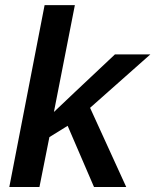

<svg xmlns="http://www.w3.org/2000/svg" viewBox="-20 -745 619 765"><path d="M176.8 -198.7 137.2 0H17.1L157.7 -724.6H278.3L194.8 -298.8L280.3 -379.9L438 -528.3H579.1L338.9 -315.4L482.9 0H354.5L249.5 -243.7Z"/></svg>

Font: Arimo SemiBold
Style: Italic
Weight: 600
Italic angle: -12°
Version: Version 1.33